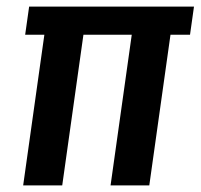

<svg xmlns="http://www.w3.org/2000/svg" viewBox="-20 -560 606 580"><path d="M232 -455 168 0H50L114 -455ZM566 -540 554 -455H56L68 -540ZM495 -455 431 0H314L378 -455Z"/></svg>

Font: Pathway Extreme Condensed SemiBold
Style: Italic
Weight: 600
Width: 3
Italic angle: -8°
Version: Version 1.001;gftools[0.9.26]